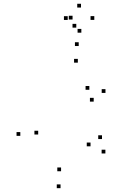

<svg xmlns="http://www.w3.org/2000/svg" viewBox="-20 -976 660 1018"><path d="M538.8 -162.3V-182.3H518.8V-162.3ZM520.8 -238.7V-258.7H500.8V-238.7ZM460 -200.2V-220.2H440V-200.2ZM303.8 -68V-88H283.8V-68ZM182.5 -262.8V-282.8H162.5V-262.8ZM392.7 -643.8V-663.8H372.7V-643.8ZM453.7 -500V-520H433.7V-500ZM476.8 -437.2V-457.2H456.8V-437.2ZM539.2 -483.3V-503.3H519.2V-483.3ZM397.3 -732V-752H377.3V-732ZM87.7 -255.7V-275.7H67.7V-255.7ZM301 21.7V1.7H281V21.7ZM480 -870.5V-890.5H460V-870.5ZM409.5 -936V-956H389.5V-936ZM339 -870.2V-890.2H319V-870.2ZM384.5 -829.5V-849.5H364.5V-829.5ZM364.7 -872.5V-892.5H344.7V-872.5ZM411.3 -802.7V-822.7H391.3V-802.7Z"/></svg>

Font: Monaspace Radon Dots Var
Style: Regular
Weight: 400
Designer: Riley Cran and the Lettermatic Team
Version: Version 1.100 (Monaspace Radon Dots)